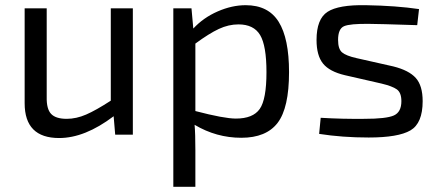

<svg xmlns="http://www.w3.org/2000/svg" viewBox="-20 -519 1698 740"><path d="M492 -487V0H424L418 -71Q307 13 208 13Q75 13 75 -121V-487H160V-145Q159 -99 177 -80Q195 -61 237 -61Q274 -61 312 -77.5Q350 -94 407 -131V-487Z M927 -499Q1014 -499 1054 -435Q1094 -371 1094 -241Q1094 -103 1050 -45.5Q1006 12 910 12Q814 12 730 -38Q733 -4 733 60V201H648V-487H718L725 -409Q764 -451 819 -475Q874 -499 927 -499ZM889 -62Q955 -62 981 -99Q1007 -136 1007 -241Q1007 -343 982.5 -384Q958 -425 899 -425Q861 -425 823.5 -407.5Q786 -390 733 -351V-91Q844 -62 889 -62Z M1390 -499Q1507 -497 1595 -484L1588 -422Q1435 -427 1403 -427Q1329 -428 1306 -418Q1283 -408 1283 -365Q1283 -330 1298.5 -317Q1314 -304 1354 -295L1496 -263Q1556 -248 1582.5 -218.5Q1609 -189 1609 -129Q1609 -44 1562 -16.5Q1515 11 1401 11Q1299 11 1210 -3L1216 -65Q1301 -60 1384 -61Q1469 -61 1498 -74Q1527 -87 1527 -129Q1527 -162 1509.5 -174.5Q1492 -187 1450 -197L1310 -229Q1250 -243 1225 -274Q1200 -305 1200 -365Q1200 -446 1242.5 -473.5Q1285 -501 1390 -499Z"/></svg>

Font: Exo 2
Style: Regular
Weight: 400
Designer: Natanael Gama
Version: Version 1.001;PS 001.001;hotconv 1.0.70;makeotf.lib2.5.58329